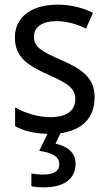

<svg xmlns="http://www.w3.org/2000/svg" viewBox="-20 -566 468 826"><path d="M305 138C305 89 269 63 219 52L240 7C332 -5 387 -58 387 -147C387 -231 334 -268 245 -307C156 -346 126 -364 126 -409C126 -449 161 -475 223 -475C268 -475 311 -462 350 -443L380 -511C335 -533 285 -546 227 -546C118 -546 44 -494 44 -405C44 -319 100 -284 191 -243C279 -205 304 -181 304 -140C304 -92 270 -62 196 -62C140 -62 82 -82 45 -104V-23C80 -4 124 8 184 10L149 83C199 90 235 105 235 140C235 171 211 185 165 185C147 185 128 183 115 180V235C127 238 146 240 168 240C257 240 305 203 305 138Z"/></svg>

Font: Noto Sans Ethiopic SemiCondensed
Style: Regular
Weight: 400
Width: 4
Designer: Monotype Design Team
Foundry: Monotype Imaging Inc.
Version: Version 2.102